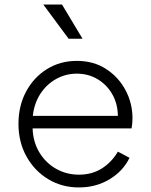

<svg xmlns="http://www.w3.org/2000/svg" viewBox="-20 -810 661 842"><path d="M326 12Q251 12 191 -24.5Q131 -61 96 -124Q61 -187 61 -267Q61 -346 94.5 -408.5Q128 -471 186 -507Q244 -543 317 -543Q390 -543 444.5 -508Q499 -473 530 -415.5Q561 -358 561 -291Q561 -269 557 -247H123Q125 -187 153 -141Q181 -95 226.5 -69.5Q272 -44 326 -44Q384 -44 427 -71.5Q470 -99 497 -145L548 -118Q521 -61 461.5 -24.5Q402 12 326 12ZM317 -487Q268 -487 226 -463.5Q184 -440 157 -398.5Q130 -357 124 -302H497Q496 -356 472 -397.5Q448 -439 407.5 -463Q367 -487 317 -487ZM281 -640 170 -790H252L342 -640Z"/></svg>

Font: Plus Jakarta Sans Light
Style: Regular
Weight: 300
Designer: Gumpita Rahayu
Foundry: Tokotype
Version: Version 2.006; ttfautohint (v1.8.4.7-5d5b)